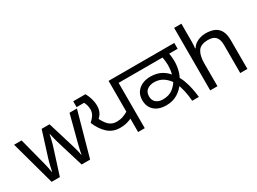

<svg xmlns="http://www.w3.org/2000/svg" viewBox="-42 -1391 2703 2022"><g transform="rotate(-30 1309.5 -380.0)"><path d="M431 -303Q425 -324 419 -344.5Q413 -365 408.5 -383.5Q404 -402 400 -418Q396 -434 394 -445H390Q388 -434 384.5 -418Q381 -402 376.5 -383Q372 -364 366.5 -343.5Q361 -323 354 -302L258 -1H158L11 -537H102L176 -251Q184 -222 191 -192.5Q198 -163 203.5 -136.5Q209 -110 211 -91H215Q218 -103 222 -121Q226 -139 230.5 -159Q235 -179 240.5 -199Q246 -219 251 -235L346 -537H442L534 -235Q541 -212 548.5 -186Q556 -160 562 -135.5Q568 -111 570 -92H574Q576 -109 581.5 -134.5Q587 -160 594.5 -190.5Q602 -221 610 -251L685 -537H775L626 -1H523Z M1209 0V-180L1215 -165Q1181 -149 1147 -140.5Q1113 -132 1070 -132Q982 -132 922 -186.5Q862 -241 824 -333Q854 -359 874 -389Q894 -419 894 -459Q894 -481 887.5 -506.5Q881 -532 870 -551H779V-622H928Q950 -582 962 -539.5Q974 -497 974 -460Q974 -407 953.5 -371.5Q933 -336 900 -313L904 -357Q936 -282 974 -244Q1012 -206 1070 -206Q1111 -206 1145 -217.5Q1179 -229 1215 -251L1209 -240V-622H1386V-551H1290V0Z M1867 0Q1862 -68 1849 -126Q1836 -184 1814 -230L1804 -254Q1770 -309 1723 -339.5Q1676 -370 1616 -370Q1564 -370 1530 -344.5Q1496 -319 1496 -267Q1496 -217 1528 -191.5Q1560 -166 1609 -166Q1683 -166 1729.5 -202Q1776 -238 1802 -286L1809 -312Q1824 -347 1829 -386Q1834 -425 1834 -458Q1834 -478 1831 -505Q1828 -532 1824 -551H1372V-622H2008V-551H1905Q1908 -536 1911 -507.5Q1914 -479 1914 -458Q1914 -403 1900.5 -347Q1887 -291 1854 -243L1841 -221Q1804 -165 1746 -129.5Q1688 -94 1608 -94Q1549 -94 1505 -115Q1461 -136 1437.5 -175Q1414 -214 1414 -268Q1414 -324 1440.5 -362.5Q1467 -401 1511 -421Q1555 -441 1609 -441Q1686 -441 1741 -411.5Q1796 -382 1837 -326L1850 -309Q1882 -266 1901.5 -213.5Q1921 -161 1932 -106Q1943 -51 1948 0Z M2174 -537Q2174 -518 2172.5 -498Q2171 -478 2169 -462H2175Q2192 -490 2218 -508Q2244 -526 2276 -535.5Q2308 -545 2342 -545Q2407 -545 2450.5 -524.5Q2494 -504 2516 -461Q2538 -418 2538 -349V0H2451V-343Q2451 -408 2422 -440Q2393 -472 2331 -472Q2241 -472 2207.5 -421.5Q2174 -371 2174 -277V0H2086V-760H2174Z"/></g></svg>

Font: hexgurmukhi15
Style: Book
Weight: 400
Designer: Jelle Bosma - Monotype Design Team
Foundry: Monotype Imaging Inc.
Version: Version 2.003